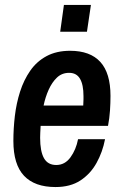

<svg xmlns="http://www.w3.org/2000/svg" viewBox="-20 -743 496 775"><path d="M204 12Q120 12 77 -33.5Q34 -79 34 -174Q34 -224 40 -275Q46 -326 61 -373Q76 -420 102 -457.5Q128 -495 168 -516.5Q208 -538 263 -538Q344 -538 385 -493Q426 -448 426 -356Q426 -328 424 -297Q422 -266 416 -235H144Q143 -219 142.5 -206Q142 -193 142 -187Q142 -132 157.5 -104.5Q173 -77 207 -77Q242 -77 264.5 -108Q287 -139 295 -181H404Q394 -129 369.5 -85Q345 -41 304.5 -14.5Q264 12 204 12ZM156 -317H316Q317 -335 317 -342.5Q317 -350 317 -355Q317 -401 303 -425Q289 -449 259 -449Q230 -449 210 -430Q190 -411 176.5 -381Q163 -351 156 -317ZM223 -615 238 -723H347L331 -615Z"/></svg>

Font: Archivo Narrow SemiBold
Style: Italic
Weight: 600
Italic angle: -8°
Designer: Hector Gatti
Foundry: Omnibus-Type
Version: Version 3.002